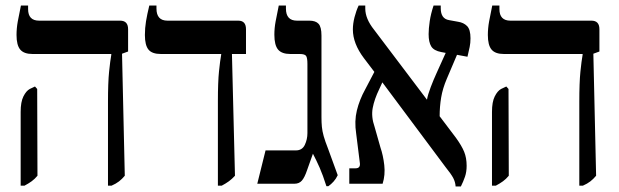

<svg xmlns="http://www.w3.org/2000/svg" viewBox="-20 -667 2248 697"><path d="M372 7V-297Q372 -367 376 -406.5Q380 -446 384 -468V-471H98Q67 -471 53.5 -487Q40 -503 40 -540Q40 -564 44.5 -589Q49 -614 56 -647H82V-634Q82 -592 122 -592H416Q445 -592 445 -561V-480L423 -472L433 -29Q423 -17 412 -8.5Q401 0 385 7ZM55 7V-261Q55 -297 65 -317Q75 -337 88 -344L107 -353L115 -344L116 -29Q106 -17 95 -9Q84 -1 69 7Z M771 7V-300Q771 -369 775 -408Q779 -447 783 -469V-471H564Q532 -471 519 -487Q506 -503 506 -540Q506 -565 510 -589.5Q514 -614 522 -647H548V-636Q548 -592 588 -592H845Q873 -592 873 -561V-471H822L833 -29Q822 -17 811 -9Q800 -1 785 7Z M1165 9Q1152 -32 1140.5 -58Q1129 -84 1116 -109L1095 -50Q1086 -23 1076 -11.5Q1066 0 1049 0H914L944 -121H1054Q1077 -121 1086.5 -141Q1096 -161 1096 -184V-435Q1096 -456 1091.5 -463.5Q1087 -471 1068 -471H1034Q1003 -471 989.5 -487Q976 -503 976 -541Q976 -565 980.5 -589Q985 -613 992 -647H1018V-636Q1018 -592 1058 -592H1103Q1126 -592 1136.5 -580.5Q1147 -569 1147 -538V-242Q1147 -222 1148.5 -206.5Q1150 -191 1155 -173Q1160 -155 1171 -127L1206 -31Q1200 -18 1191 -8Q1182 2 1172 9Z M1248 0V-56H1271Q1290 -56 1286 -78L1273 -182Q1266 -227 1275.5 -266Q1285 -305 1306 -343L1339 -406L1301 -456Q1261 -509 1261 -560Q1261 -581 1267 -604.5Q1273 -628 1282 -647H1306V-636Q1306 -599 1338 -559L1530 -305Q1533 -323 1543.5 -350.5Q1554 -378 1565 -402L1598 -475L1582 -478Q1555 -483 1545.5 -498.5Q1536 -514 1536 -543Q1536 -563 1540 -590Q1544 -617 1554 -647H1580V-637Q1580 -599 1610 -594L1643 -588Q1663 -585 1675.5 -572.5Q1688 -560 1688 -528Q1688 -511 1685 -496.5Q1682 -482 1677 -461L1639 -468L1602 -381Q1587 -346 1581.5 -313Q1576 -280 1576 -245L1635 -167Q1656 -138 1665 -116Q1674 -94 1674 -65Q1674 -43 1668 -25.5Q1662 -8 1653 10H1634Q1633 -6 1625.5 -20.5Q1618 -35 1597 -61L1368 -368L1357 -344Q1339 -307 1333 -275Q1327 -243 1340 -206L1361 -132Q1371 -103 1375 -67.5Q1379 -32 1369 0Z M2083 7V-297Q2083 -367 2087 -406.5Q2091 -446 2095 -468V-471H1809Q1778 -471 1764.5 -487Q1751 -503 1751 -540Q1751 -564 1755.5 -589Q1760 -614 1767 -647H1793V-634Q1793 -592 1833 -592H2127Q2156 -592 2156 -561V-480L2134 -472L2144 -29Q2134 -17 2123 -8.5Q2112 0 2096 7ZM1766 7V-261Q1766 -297 1776 -317Q1786 -337 1799 -344L1818 -353L1826 -344L1827 -29Q1817 -17 1806 -9Q1795 -1 1780 7Z"/></svg>

Font: Noto Serif Hebrew Condensed SemiBold
Style: Regular
Weight: 600
Width: 3
Designer: Monotype Design Team
Foundry: Monotype Imaging Inc.
Version: Version 2.004; ttfautohint (v1.8.4.7-5d5b)